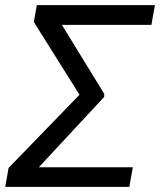

<svg xmlns="http://www.w3.org/2000/svg" viewBox="-39 -731 625 751"><path d="M368.2 -351.6 112.8 -76.7H480.5L466.8 0H-18.6L-5.4 -74.2L272 -360.4L93.3 -645L105 -710.9H566.9L553.2 -633.8H203.1L369.1 -363.3Z"/></svg>

Font: Roboto
Style: Italic
Weight: 400
Italic angle: -12°
Designer: Google
Version: Version 2.134; 2016; ttfautohint (v1.6)